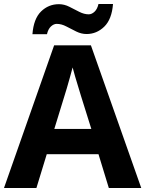

<svg xmlns="http://www.w3.org/2000/svg" viewBox="-20 -945 730 965"><path d="M527 0 475 -170H215L163 0H0L252 -717H437L690 0ZM387 -463Q382 -480 374 -506Q366 -532 358 -559Q350 -586 345 -606Q340 -586 331.5 -556.5Q323 -527 315.5 -500.5Q308 -474 304 -463L253 -297H439ZM143 -773Q149 -851 186.5 -887.5Q224 -924 276 -924Q303 -924 328.5 -911Q354 -898 378.5 -885.5Q403 -873 426 -873Q441 -873 455 -886Q469 -899 475 -925H548Q542 -848 504 -811Q466 -774 415 -774Q389 -774 363.5 -786.5Q338 -799 313.5 -812Q289 -825 265 -825Q250 -825 236 -812Q222 -799 216 -773Z"/></svg>

Font: Noto Sans Sundanese
Style: Bold
Weight: 700
Version: Version 2.003